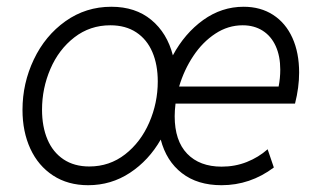

<svg xmlns="http://www.w3.org/2000/svg" viewBox="-20 -543 949 571"><path d="M46.9 -216.3Q46.9 -295.4 80.6 -366.2Q114.3 -437 174.8 -480Q235.4 -522.9 311 -522.9Q382.8 -522.9 429.9 -483.9Q477.1 -444.8 494.1 -378.4Q529.3 -443.8 584.2 -483.4Q639.2 -522.9 704.6 -522.9Q754.9 -522.9 792.2 -498.8Q829.6 -474.6 849.6 -430.4Q869.6 -386.2 869.6 -327.1Q869.6 -283.2 857.4 -234.9H502Q499.5 -213.9 499.5 -197.3Q499.5 -124.5 536.6 -85.9Q573.7 -47.4 639.2 -47.4Q679.2 -47.4 714.1 -61.3Q749 -75.2 775.9 -99.1L794.4 -44.9Q724.1 7.8 638.7 7.8Q567.4 7.8 521 -28.1Q474.6 -64 458 -127.9Q422.4 -65.9 366.5 -29.1Q310.5 7.8 242.2 7.8Q182.1 7.8 137.9 -21Q93.8 -49.8 70.3 -100.6Q46.9 -151.4 46.9 -216.3ZM449.2 -300.8Q449.2 -350.6 433.1 -388.2Q417 -425.8 385.3 -446.8Q353.5 -467.8 308.1 -467.8Q247.6 -467.8 201.2 -431.9Q154.8 -396 129.9 -338.1Q105 -280.3 105 -216.8Q105 -166.5 121.1 -128.4Q137.2 -90.3 168.9 -69.1Q200.7 -47.9 245.6 -47.9Q305.7 -47.9 352.1 -84Q398.4 -120.1 423.8 -178.5Q449.2 -236.8 449.2 -300.8ZM808.6 -285.6Q813.5 -310.5 813.5 -335.9Q813.5 -376 800 -405.8Q786.6 -435.5 761.2 -451.7Q735.8 -467.8 701.7 -467.8Q658.2 -467.8 620.4 -442.9Q582.5 -418 554.9 -376.5Q527.3 -335 512.7 -285.6Z"/></svg>

Font: Reddit Sans Vanilla Light
Style: Italic
Weight: 300
Italic angle: -11.25°
Designer: Stephen Hutchings
Version: Version 1.013